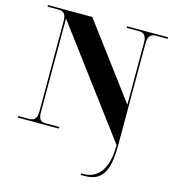

<svg xmlns="http://www.w3.org/2000/svg" viewBox="-134 -826 1067 1177"><g transform="rotate(15 399.0 -237.0)"><path d="M487 240H510C611 240 662 187 662 8V-642C662 -691 683 -704 712 -704H786V-714H526V-704H603C630 -704 652 -693 652 -646V-250L305 -714H24V-704H92C118 -704 142 -697 142 -646V-72C142 -17 119 -10 87 -10H24V0H284V-10H201C170 -10 152 -17 152 -72V-663L652 6V10C652 151 598 230 501 230H487Z"/></g></svg>

Font: Noto Serif Display ExtraBold
Style: Regular
Weight: 800
Designer: Monotype Design Team
Foundry: Monotype Imaging Inc.
Version: Version 2.009